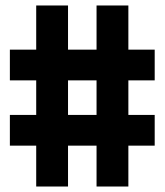

<svg xmlns="http://www.w3.org/2000/svg" viewBox="-20 -680 600 700"><path d="M544 -261H448V-387H544V-499H448V-660H332V-499H228V-660H112V-499H16V-387H112V-261H16V-149H112V0H228V-149H332V0H448V-149H544ZM228 -261V-387H332V-261Z"/></svg>

Font: Sunflower
Style: Bold
Weight: 700
Designer: JIKJI
Foundry: JIKJI
Version: Version 1.00